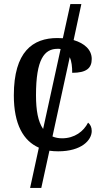

<svg xmlns="http://www.w3.org/2000/svg" viewBox="-20 -734 507 944"><path d="M128 190H183L223 7C237 9 251 10 266 10C381 10 431 -45 431 -90C431 -109 424 -122 413 -131C391 -88 347 -54 285 -54C268 -54 252 -57 238 -63L323 -453C332 -433 335 -406 335 -376C405 -376 431 -399 431 -444C431 -489 396 -521 342 -537L380 -714H326L289 -546C280 -546 271 -547 262 -547C141 -547 48 -480 48 -265C48 -121 96 -41 171 -8ZM157 -266C157 -443 198 -494 263 -494C268 -494 273 -494 278 -493L192 -100C167 -136 157 -191 157 -266Z"/></svg>

Font: Noto Serif SemiCondensed Medium
Style: Regular
Weight: 500
Width: 4
Designer: Monotype Design Team
Foundry: Monotype Imaging Inc.
Version: Version 2.014